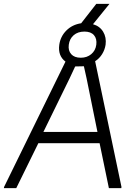

<svg xmlns="http://www.w3.org/2000/svg" viewBox="-63 -971 707 991"><path d="M-42 -6 275 -653Q235 -683 243 -740Q249 -783 279.5 -813.5Q310 -844 356 -851L434 -951H502L417 -846Q452 -836 469.5 -807Q487 -778 482 -740Q478 -714 464 -691.5Q450 -669 428 -655L564 -6L563 0H499L451 -232H135L21 0H-43ZM354 -673Q386 -673 408 -691.5Q430 -710 434 -740Q438 -771 422 -789.5Q406 -808 373 -808Q339 -808 317.5 -789.5Q296 -771 292 -740Q288 -710 304.5 -691.5Q321 -673 354 -673ZM440 -290 384 -566 370 -629 325 -628 296 -566 161 -290Z"/></svg>

Font: Plata Sans Light
Style: Italic
Weight: 300
Italic angle: -8°
Designer: Pablo Impallari, Andres Torresi, & Cristiano Sobral
Foundry: Pablo Impallari, Andres Torresi, & Cristiano Sobral
Version: Version 1.00;December 28, 2019;FontCreator 12.0.0.2547 64-bi